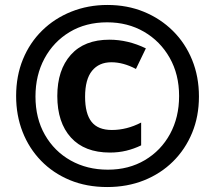

<svg xmlns="http://www.w3.org/2000/svg" viewBox="-20 -744 866 774"><path d="M412 10Q329 10 261.5 -18Q194 -46 145.5 -96Q97 -146 71 -212.5Q45 -279 45 -357Q45 -438 72.5 -505Q100 -572 150 -621Q200 -670 267.5 -697Q335 -724 413 -724Q493 -724 560 -696.5Q627 -669 677 -619.5Q727 -570 754.5 -502.5Q782 -435 782 -355Q782 -275 754.5 -208.5Q727 -142 677.5 -93Q628 -44 560.5 -17Q493 10 412 10ZM415 -60Q499 -60 564 -98.5Q629 -137 665.5 -204Q702 -271 702 -357Q702 -444 664 -511Q626 -578 560.5 -616Q495 -654 412 -654Q326 -654 261 -615Q196 -576 159.5 -508.5Q123 -441 123 -355Q123 -267 161 -200.5Q199 -134 265 -97Q331 -60 415 -60ZM423 -129Q321 -129 266 -189.5Q211 -250 211 -357Q211 -462 265.5 -523Q320 -584 421 -584Q496 -584 568 -549L528 -466Q477 -493 429 -493Q379 -493 351 -458.5Q323 -424 323 -354Q323 -286 349 -253Q375 -220 431 -220Q491 -220 549 -250V-158Q520 -144 489 -136.5Q458 -129 423 -129Z"/></svg>

Font: Noto Sans Devanagari Condensed ExtraBold
Style: Regular
Weight: 800
Width: 3
Designer: Jelle Bosma - Monotype Design Team
Foundry: Monotype Imaging Inc.
Version: Version 2.004; ttfautohint (v1.8.4.7-5d5b)